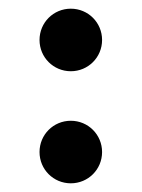

<svg xmlns="http://www.w3.org/2000/svg" viewBox="-20 -414 327 442"><path d="M71 -64C71 -24 103 8 143 8C183 8 215 -24 215 -64C215 -104 183 -136 143 -136C103 -136 71 -104 71 -64ZM71 -322C71 -282 103 -250 143 -250C183 -250 215 -282 215 -322C215 -362 183 -394 143 -394C103 -394 71 -362 71 -322Z"/></svg>

Font: GFS Fleischman
Style: Regular
Weight: 400
Designer: George Matthiopoulos
Foundry: George Matthiopoulos
Version: Version 1.0